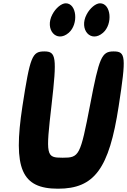

<svg xmlns="http://www.w3.org/2000/svg" viewBox="-20 -1195 771 1165"><path d="M116 -550C58 -171 111 -50 332 -50C553 -50 642 -171 700 -550C747 -854 743 -883 669 -883C597 -883 582 -848 527 -560C467 -248 461 -238 360 -238C259 -238 257 -248 293 -560C326 -848 321 -883 249 -883C175 -883 163 -854 116 -550ZM506 -1108C457 -1016 531 -932 605 -996C666 -1049 654 -1175 587 -1175C561 -1175 526 -1146 506 -1108ZM298 -1108C249 -1016 323 -932 397 -996C458 -1049 446 -1175 379 -1175C353 -1175 318 -1146 298 -1108Z"/></svg>

Font: Hussar Skorodowane
Style: Ky
Weight: 700
Foundry: Cannot Into Space Fonts
Version: Version 0.892